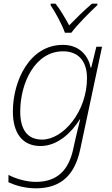

<svg xmlns="http://www.w3.org/2000/svg" viewBox="-20 -784 610 1044"><path d="M333 -606H368C399 -649 468 -717 509 -756L510 -764H480C439 -729 392 -683 356 -646C336 -683 309 -730 282 -764H256L255 -756C282 -716 318 -649 333 -606ZM175 240C317 240 388 161 416 29L535 -530H504L476 -416H473C461 -477 416 -540 322 -540C141 -540 50 -345 50 -177C50 -63 100 10 200 10C295 10 370 -65 414 -135H416C407 -100 395 -49 387 -14L378 27C354 138 294 205 175 205C122 205 64 187 26 167V207C63 224 115 240 175 240ZM209 -25C127 -25 90 -82 90 -177C90 -332 170 -505 323 -505C403 -505 453 -455 453 -359C453 -178 324 -25 209 -25Z"/></svg>

Font: Noto Sans ExtraLight
Style: Italic
Weight: 200
Italic angle: -12°
Designer: Monotype Design Team
Foundry: Monotype Imaging Inc.
Version: Version 2.013